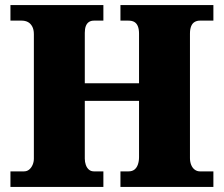

<svg xmlns="http://www.w3.org/2000/svg" viewBox="-20 -734 878 754"><path d="M21 0V-61H74Q86 -61 94.5 -68Q103 -75 108 -86.5Q113 -98 113 -111V-600Q113 -618 106.5 -630Q100 -642 89.5 -647.5Q79 -653 65 -653H21V-714H386V-653H349Q337 -653 329 -647.5Q321 -642 317 -631.5Q313 -621 313 -605V-407H526V-602Q526 -619 521.5 -630.5Q517 -642 508 -647.5Q499 -653 484 -653H453V-714H818V-653H765Q753 -653 744 -647.5Q735 -642 730.5 -630.5Q726 -619 726 -602V-113Q726 -98 731 -86Q736 -74 745 -67.5Q754 -61 765 -61H818V0H453V-61H485Q499 -61 508 -68Q517 -75 521.5 -88Q526 -101 526 -117V-338H313V-111Q313 -98 317 -86.5Q321 -75 329 -68Q337 -61 349 -61H386V0Z"/></svg>

Font: Noto Serif Armenian Black
Style: Regular
Weight: 900
Version: Version 2.007